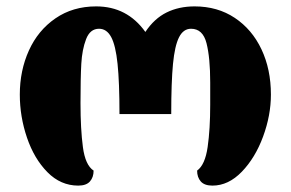

<svg xmlns="http://www.w3.org/2000/svg" viewBox="-20 -571 910 601"><path d="M42 -275Q42 -350 70.5 -413Q99 -476 153.5 -513.5Q208 -551 281 -551Q378 -551 435 -471Q463 -513 501.5 -532Q540 -551 589 -551Q661 -551 715 -515Q769 -479 798.5 -416.5Q828 -354 828 -275Q828 -210 803.5 -143.5Q779 -77 737 -33.5Q695 10 645 10Q620 10 608.5 -3Q597 -16 597 -37Q622 -55 630 -111Q638 -167 638 -243V-278V-313Q638 -390 626.5 -435.5Q615 -481 578 -481Q554 -481 540.5 -454.5Q527 -428 521.5 -371Q516 -314 516 -214H354Q354 -313 348 -371Q342 -429 328 -455Q314 -481 290 -481Q262 -481 249.5 -448.5Q237 -416 234.5 -371.5Q232 -327 232 -248Q232 -167 239.5 -110.5Q247 -54 273 -37Q273 -16 261.5 -3Q250 10 225 10Q170 10 128.5 -32Q87 -74 64.5 -140Q42 -206 42 -275Z"/></svg>

Font: Noto Serif Georgian Black
Style: Regular
Weight: 900
Designer: Monotype Design team
Foundry: Monotype Imaging Inc.
Version: Version 1.000